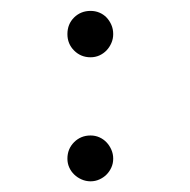

<svg xmlns="http://www.w3.org/2000/svg" viewBox="-20 -301 353 356"><path d="M189.9 -237.8Q189.9 -229 186.5 -221.2Q183.1 -213.4 177.5 -207.5Q171.9 -201.7 164.3 -198.2Q156.7 -194.8 147.9 -194.8Q129.9 -194.8 117.4 -207.3Q105 -219.7 105 -237.8Q105 -256.3 117.4 -268.6Q129.9 -280.8 147.9 -280.8Q156.7 -280.8 164.3 -277.6Q171.9 -274.4 177.5 -268.6Q183.1 -262.7 186.5 -254.9Q189.9 -247.1 189.9 -237.8ZM189.9 -6.8Q189.9 2 186.5 9.5Q183.1 17.1 177.5 22.7Q171.9 28.3 164.3 31.7Q156.7 35.2 147.9 35.2Q139.2 35.2 131.3 31.7Q123.5 28.3 117.7 22.7Q111.8 17.1 108.4 9.5Q105 2 105 -6.8Q105 -24.9 117.4 -37.4Q129.9 -49.8 147.9 -49.8Q156.7 -49.8 164.3 -46.4Q171.9 -43 177.5 -37.1Q183.1 -31.2 186.5 -23.4Q189.9 -15.6 189.9 -6.8Z"/></svg>

Font: Scheherazade Rohingya
Style: Regular
Weight: 400
Designer: SIL International
Foundry: SIL International
Version: Version 2.000 (build 440/429)